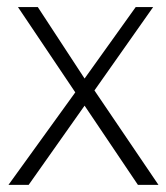

<svg xmlns="http://www.w3.org/2000/svg" viewBox="-20 -623 469 543"><path d="M428.2 -100.1H370.1L219.2 -324.2L61 -100.1H3.9L192.9 -361.8L30.8 -603H86.9L219.2 -400.9L363.8 -603H413.1L247.1 -367.2Z"/></svg>

Font: Kikakui Sans Pro
Style: Regular
Weight: 400
Version: 0.2